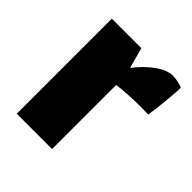

<svg xmlns="http://www.w3.org/2000/svg" viewBox="-139 -563 657 657"><g transform="rotate(45 189.5 -235.0)"><path d="M326 -470C290 -470 243 -435 205 -386H204L184 -460H41V0H212V-310C261 -317 325 -318 361 -316C366 -343 375 -430 375 -460C366 -465 344 -470 326 -470Z"/></g></svg>

Font: FilmFarsi_V5 Display
Style: Regular
Weight: 400
Designer: Borna Izadpanah
Foundry: Borna Izadpanah
Version: Version 1.000;PS 001.000;hotconv 1.0.88;makeotf.lib2.5.64775